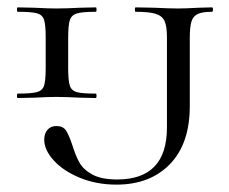

<svg xmlns="http://www.w3.org/2000/svg" viewBox="-20 -488 621 521"><path d="M240 -234Q242 -234 242 -228Q242 -222 240 -222L196 -223Q158 -225 133 -225Q110 -225 74 -223L28 -222Q26 -222 26 -228Q26 -234 28 -234Q65 -234 80 -238Q95 -242 99.5 -255.5Q104 -269 104 -303V-387Q104 -421 99.5 -434.5Q95 -448 80 -452Q65 -456 28 -456Q26 -456 26 -462Q26 -468 28 -468L74 -467Q110 -465 133 -465Q159 -465 197 -467L240 -468Q242 -468 242 -462Q242 -456 240 -456Q203 -456 188.5 -451.5Q174 -447 169.5 -433.5Q165 -420 165 -385V-303Q165 -269 169.5 -255.5Q174 -242 188.5 -238Q203 -234 240 -234ZM555 -456Q529 -456 516.5 -450Q504 -444 499.5 -429.5Q495 -415 495 -385V-200Q495 -98 441 -42.5Q387 13 296 13Q242 13 197 -5.5Q152 -24 126 -52.5Q100 -81 100 -109Q100 -126 109 -136Q118 -146 133 -146Q151 -146 159 -134Q167 -122 176 -95Q185 -66 195.5 -47Q206 -28 230.5 -14.5Q255 -1 298 -1Q433 -1 433 -142V-387Q433 -417 426.5 -431Q420 -445 402.5 -450.5Q385 -456 348 -456Q346 -456 346 -462Q346 -468 348 -468L400 -467Q440 -465 463 -465Q484 -465 518 -467L555 -468Q558 -468 558 -462Q558 -456 555 -456Z"/></svg>

Font: Cormorant SC
Style: Regular
Weight: 400
Designer: Christian Thalmann (Catharsis Fonts)
Foundry: Catharsis Fonts
Version: Version 4.000